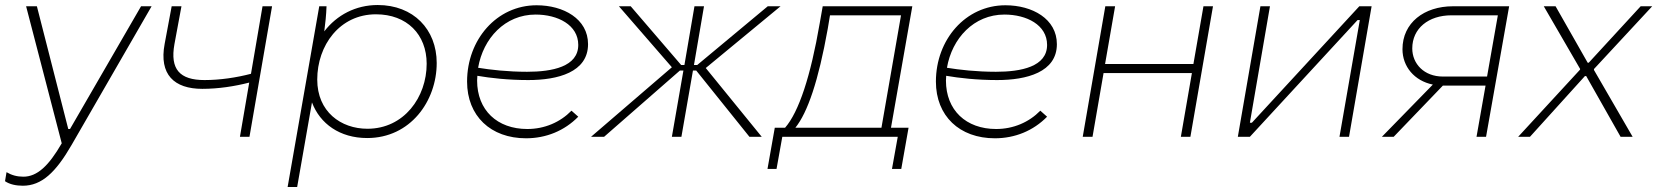

<svg xmlns="http://www.w3.org/2000/svg" viewBox="-32 -545 6604 765"><path d="M59 195C134 195 190 142 253 33L572 -520H530L247 -31H240L115 -520H72L214 26C162 116 116 159 61 159C36 159 14 153 -6 141L-12 177C7 190 33 195 59 195Z M774 -191C838 -191 903 -201 961 -216L924 0H962L1052 -520H1014L968 -251C911 -236 845 -226 783 -226C684 -226 645 -269 663 -369L691 -520H652L624 -370C601 -248 662 -191 774 -191Z M1114 200H1152L1211 -137C1243 -52 1322 5 1431 5C1603 5 1708 -142 1708 -294C1708 -428 1615 -525 1473 -525C1385 -525 1310 -485 1260 -420C1264 -449 1268 -487 1269 -520H1240ZM1432 -32C1326 -32 1232 -100 1232 -228C1232 -364 1321 -488 1466 -488C1589 -488 1668 -408 1668 -291C1668 -158 1578 -32 1432 -32Z M2064 6C2144 6 2217 -24 2272 -80L2245 -104C2200 -58 2138 -31 2069 -31C1949 -31 1869 -106 1869 -224L1870 -243C1922 -234 1993 -226 2073 -226C2190 -226 2311 -257 2311 -369C2311 -470 2213 -524 2106 -524C1947 -524 1829 -387 1829 -220C1829 -83 1923 6 2064 6ZM1873 -275C1893 -392 1980 -487 2102 -487C2190 -487 2272 -446 2272 -366C2272 -279 2168 -259 2068 -259C1991 -259 1922 -267 1873 -275Z M2323 0H2375L2677 -264H2691L2645 0H2683L2729 -264H2742L2954 0H3003L2780 -274L3078 -520H3027L2746 -286H2733L2773 -520H2735L2695 -286H2682L2481 -520H2434L2645 -277Z M3026 128H3062L3085 0H3545L3522 128H3559L3588 -36H3518L3603 -520H3246L3234 -452C3198 -242 3151 -99 3096 -36H3055ZM3137 -36C3186 -97 3229 -223 3266 -430L3275 -484H3558L3480 -36Z M3932 6C4012 6 4085 -24 4140 -80L4113 -104C4068 -58 4006 -31 3937 -31C3817 -31 3737 -106 3737 -224L3738 -243C3790 -234 3861 -226 3941 -226C4058 -226 4179 -257 4179 -369C4179 -470 4081 -524 3974 -524C3815 -524 3697 -387 3697 -220C3697 -83 3791 6 3932 6ZM3741 -275C3761 -392 3848 -487 3970 -487C4058 -487 4140 -446 4140 -366C4140 -279 4036 -259 3936 -259C3859 -259 3790 -267 3741 -275Z M4763 -520 4723 -290H4371L4411 -520H4372L4282 0H4321L4365 -254H4717L4673 0H4711L4801 -520Z M4900 0H4948L5377 -465H5386L5305 0H5343L5433 -520H5384L4956 -56H4948L5028 -520H4990Z M5851 0H5889L5981 -520H5757C5642 -520 5556 -454 5556 -349C5556 -280 5603 -223 5677 -208L5474 0H5521L5717 -204H5887ZM5595 -352C5595 -432 5660 -484 5751 -484H5936L5893 -240H5717C5642 -240 5595 -291 5595 -352Z M6017 0H6064L6283 -242H6288L6425 0H6473L6319 -266V-270L6551 -520H6505L6298 -295H6294L6166 -520H6119L6264 -270L6263 -267Z"/></svg>

Font: Fixel Display ExtraLight
Style: Italic
Weight: 200
Italic angle: -10°
Designer: AlfaBravo + MacPaw
Foundry: Kyrylo Tkachov, Marchela Mozhyna, Serhii Makarenko, Maria Weinstein, Zakhar Kryvoshyya
Version: Version 1.210;Glyphs 3.2 (3217)